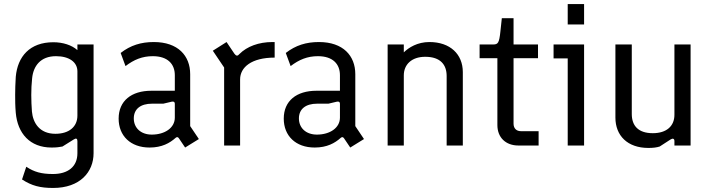

<svg xmlns="http://www.w3.org/2000/svg" viewBox="-20 -720 3517 950"><path d="M243 210C376 210 443 131 443 38V-500H363V-472C335 -497 291 -511 244 -511C127 -511 67 -440 58 -340C56 -306 55 -279 55 -251C55 -224 55 -197 58 -162C67 -60 128 10 235 10C260 10 273 8 289 5L345 -30C357 -38 363 -34 363 -22V38C363 105 316 141 242 141C185 141 149 131 110 105L89 168C137 199 178 210 243 210ZM254 -58C175 -58 143 -113 138 -168C134 -222 133 -277 139 -333C145 -393 180 -442 257 -442C323 -442 363 -412 363 -367V-148C363 -94 323 -58 254 -58Z M865 -36 896 10 964 -32 921 -96V-353C921 -444 861 -512 741 -512C678 -512 626 -496 577 -458L601 -393C643 -425 684 -442 736 -442C810 -442 845 -403 845 -348V-271H729C630 -271 567 -221 567 -133C567 -48 626 10 720 10C781 10 820 -12 849 -38C855 -43 860 -43 865 -36ZM731 -54C677 -54 642 -87 642 -134C642 -181 676 -207 732 -207H788L830 -217C840 -219 845 -215 845 -207V-138C845 -87 795 -54 731 -54Z M1089 0H1168V-327C1168 -387 1224 -435 1339 -435V-512H1328C1260 -512 1202 -490 1165 -453C1156 -442 1149 -442 1140 -454L1101 -512L1033 -469L1089 -386Z M1682 -36 1713 10 1781 -32 1738 -96V-353C1738 -444 1678 -512 1558 -512C1495 -512 1443 -496 1394 -458L1418 -393C1460 -425 1501 -442 1553 -442C1627 -442 1662 -403 1662 -348V-271H1546C1447 -271 1384 -221 1384 -133C1384 -48 1443 10 1537 10C1598 10 1637 -12 1666 -38C1672 -43 1677 -43 1682 -36ZM1548 -54C1494 -54 1459 -87 1459 -134C1459 -181 1493 -207 1549 -207H1605L1647 -217C1657 -219 1662 -215 1662 -207V-138C1662 -87 1612 -54 1548 -54Z M1898 0H1978V-347C1978 -400 2016 -439 2084 -439C2160 -439 2190 -399 2190 -344V0H2270V-363C2270 -452 2207 -512 2105 -512C2045 -512 2003 -485 1978 -461V-500H1898Z M2545 0H2645V-71H2557C2535 -71 2521 -85 2521 -108V-432H2642V-500H2521V-630H2463L2456 -565C2450 -507 2444 -500 2420 -500H2353V-432H2441V-101C2441 -40 2482 0 2545 0Z M2789 0H2870V-500H2719V-431H2789ZM2789 -599H2870V-700H2789Z M3188 12C3211 12 3228 10 3244 5L3298 -30C3309 -37 3317 -34 3317 -22V0H3397V-500H3317V-152C3317 -96 3278 -61 3210 -61C3138 -61 3106 -98 3106 -156V-500H3025V-138C3025 -49 3085 12 3188 12Z"/></svg>

Font: Finlandica
Style: Regular
Weight: 400
Designer: Niklas Ekholm, Juho Hiilivirta, Jaakko Suomalainen
Foundry: Helsinki Type Studio
Version: Version 2.000;Glyphs 3.2 (3202)